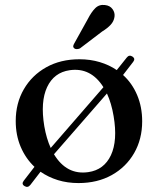

<svg xmlns="http://www.w3.org/2000/svg" viewBox="-20 -716 623 763"><path d="M77.5 23.5Q64 15.5 74.5 2L117 -53Q82 -86 62.2 -132.5Q42.5 -179 42.5 -235Q42.5 -306 74.8 -361.5Q107 -417 164 -448.8Q221 -480.5 295.5 -480.5Q339 -480.5 376.5 -469.2Q414 -458 444 -437.5L483.5 -487Q493 -499.5 506 -491.5Q519 -483 509.5 -470.5L469 -418Q505 -385.5 525 -338.2Q545 -291 545 -234Q545 -163 513 -107.5Q481 -52 424 -20.2Q367 11.5 292 11.5Q248 11.5 210 -0.2Q172 -12 141 -33.5L100.5 19Q90.5 31.5 77.5 23.5ZM156 -214.5Q164.5 -165.5 181.5 -128L391 -369.5Q341 -449 257 -437Q194.5 -428 167.2 -369.8Q140 -311.5 156 -214.5ZM331 -32Q393.5 -41 420.8 -99.2Q448 -157.5 431.5 -254.5Q423 -305.5 405 -344.5L194.5 -103Q245 -19.5 331 -32ZM329 -640.5Q343 -668 358.5 -683.5Q374 -699 397 -696Q417 -694 427.2 -679.8Q437.5 -665.5 435 -649Q432.5 -631.5 420 -617.8Q407.5 -604 385.5 -590.5L297.5 -523.5Q292 -521 285.5 -520.8Q279 -520.5 275 -524Q270 -528.5 271.2 -534Q272.5 -539.5 276 -545Z"/></svg>

Font: Fraunces 9pt S000
Style: Regular
Weight: 400
Version: Version 1.000; ttfautohint (v1.8.3)